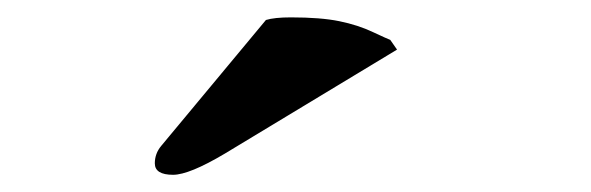

<svg xmlns="http://www.w3.org/2000/svg" viewBox="-20 -709 680 221"><path d="M286.1 -686 165.5 -541Q158.2 -532.2 158.2 -521Q158.2 -507.8 179.2 -507.8Q197.8 -507.8 238.8 -532.2L437 -651.9L429.2 -663.1Q426.3 -664.1 409.2 -672.1Q392.1 -680.2 370.6 -684.6Q349.1 -689 314.9 -689Q295.9 -689 286.1 -686Z"/></svg>

Font: Linux Libertine Mono
Style: Mono
Weight: 400
Designer: Philipp H. Poll
Foundry: Philipp H. Poll
Version: Version 5.1.7 ; ttfautohint (v0.9)